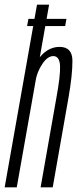

<svg xmlns="http://www.w3.org/2000/svg" viewBox="-50 -805 331 825"><path d="M66.5 -693H230L235.5 -724H72ZM-30 0H22L161 -785H109ZM124.5 0H176.5L244 -383.5Q261.5 -483.5 261.2 -543.5Q261 -603.5 206 -603.5Q160 -603.5 125 -563.8Q90 -524 81 -473.5L102.5 -457Q109.5 -497 132 -530.5Q154.5 -564 179 -564Q206 -564 208 -522.2Q210 -480.5 192.5 -386Z"/></svg>

Font: Anybody ExtraCondensed Light
Style: Italic
Weight: 300
Width: 2
Italic angle: -10°
Version: Version 1.113;gftools[0.9.25]